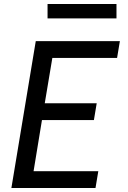

<svg xmlns="http://www.w3.org/2000/svg" viewBox="-20 -941 640 961"><path d="M37 0 159 -735H580L566 -651H242L204 -424H464L450 -340H190L148 -84H472L458 0ZM218 -849V-921H563V-849Z"/></svg>

Font: Iosevka SS04 Medium Extended
Style: Italic
Weight: 500
Width: 7
Italic angle: -9°
Monospace: yes
Designer: Belleve Invis
Foundry: Belleve Invis
Version: Version 19.0.0; ttfautohint (v1.8.4)